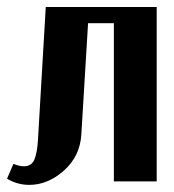

<svg xmlns="http://www.w3.org/2000/svg" viewBox="-20 -515 495 545"><path d="M0 -7.8 18.1 -49.8Q35.2 -43 47.9 -43Q69.8 -43 77.9 -62.7Q85.9 -82.5 87.9 -120.1L109.9 -495.1H424.8V0H303.2V-449.2H230L210.9 -133.8Q207.5 -72.3 161.9 -31.2Q116.2 9.8 63 9.8Q28.8 9.8 0 -7.8Z"/></svg>

Font: Moniqa Black Paragraph
Style: Regular
Weight: 900
Designer: Rajesh Rajput
Foundry: Rajesh Rajput
Version: Version 1.000